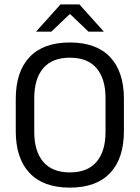

<svg xmlns="http://www.w3.org/2000/svg" viewBox="-20 -845 638 877"><path d="M299 12Q178 12 115 -54.8Q52 -121.5 52 -246V-393.5Q52 -517.5 115 -584.2Q178 -651 299 -651Q420 -651 483 -584.2Q546 -517.5 546 -393.5V-246Q546 -121.5 483 -54.8Q420 12 299 12ZM299 -57.5Q380 -57.5 421 -105.8Q462 -154 462 -242.5V-397Q462 -485.5 421 -533.5Q380 -581.5 299 -581.5Q218.5 -581.5 177.5 -533.5Q136.5 -485.5 136.5 -397V-242.5Q136.5 -154 177.5 -105.8Q218.5 -57.5 299 -57.5ZM256.5 -825H342.5L453.5 -701.5V-700.5H384L301.5 -779.5H297.5L214.5 -700.5H145.5V-701.5Z"/></svg>

Font: Anek Telugu Medium
Style: Regular
Weight: 400
Version: Version 1.003